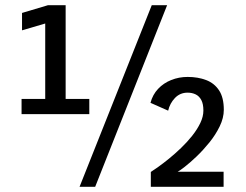

<svg xmlns="http://www.w3.org/2000/svg" viewBox="-20 -720 950 740"><path d="M63.1 -280V-338.6H154.3V-629.4L64.9 -603.1V-670.1L165 -700H233V-338.6H324.2V-280ZM286.6 0 564.9 -700H624.1L346.8 0ZM561.3 0V-57.3Q571.4 -63.6 590.1 -76.9Q608.8 -90.2 631.7 -108.8Q654.6 -127.4 677.8 -149.7Q701 -172 720.5 -196.4Q739.9 -220.8 751.9 -245.6Q763.9 -270.5 763.9 -293.9Q763.9 -319.4 755.9 -334.4Q747.9 -349.5 734.1 -356.2Q720.4 -362.9 702.9 -362.9Q673.9 -362.9 654.2 -342.3Q634.6 -321.7 628.1 -293.5L560 -323.7Q568.4 -355.4 589.4 -377.6Q610.4 -399.9 640.1 -411.7Q669.8 -423.5 703.2 -423.5Q743 -423.5 774.6 -411.4Q806.1 -399.4 824.4 -371.6Q842.6 -343.9 842.6 -296.9Q842.6 -265.6 826.8 -233.1Q811.1 -200.6 786.9 -170.7Q762.7 -140.9 737.3 -116.6Q711.9 -92.4 691.8 -76.9Q671.7 -61.3 664.8 -58.1H841.8V0Z"/></svg>

Font: Trispace Thin
Style: Regular
Weight: 100
Designer: Tyler Finck
Foundry: Etcetera Type Company
Version: Version 1.210